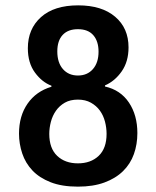

<svg xmlns="http://www.w3.org/2000/svg" viewBox="-20 -685 584 717"><path d="M372 -362Q430 -349 461.5 -302Q493 -255 493 -188Q493 -146 480 -109.5Q467 -73 439.5 -46Q412 -19 370 -3.5Q328 12 271 12Q211 12 169 -4.5Q127 -21 101 -48.5Q75 -76 63 -112Q51 -148 51 -186Q51 -252 83 -298Q115 -344 172 -361V-365Q137 -378 110.5 -414Q84 -450 84 -505Q84 -577 133 -621Q182 -665 272 -665Q360 -665 410 -622.5Q460 -580 460 -508Q460 -455 434.5 -418.5Q409 -382 372 -366ZM378 -185Q378 -208 372 -231Q366 -254 353 -272Q340 -290 319.5 -301.5Q299 -313 271 -313Q242 -313 222 -301.5Q202 -290 189 -271.5Q176 -253 170 -230Q164 -207 164 -185Q164 -131 193.5 -103Q223 -75 271 -75Q319 -75 348.5 -103Q378 -131 378 -185ZM348 -492Q348 -531 328.5 -553.5Q309 -576 271 -576Q234 -576 214 -554.5Q194 -533 194 -493Q194 -451 215 -427Q236 -403 271 -403Q306 -403 327 -427Q348 -451 348 -492Z"/></svg>

Font: Quattrocento Sans
Style: Bold
Weight: 700
Designer: Pablo Impallari
Foundry: Pablo Impallari, Igino Marini, Brenda Gallo
Version: Version 2.000